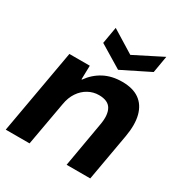

<svg xmlns="http://www.w3.org/2000/svg" viewBox="-171 -854 925 978"><g transform="rotate(30 291.5 -365.0)"><path d="M2 0 90 -496H210L208 -415H211Q242 -459 288 -483.5Q334 -508 395 -508Q458 -508 496 -481Q534 -454 547.5 -402.5Q561 -351 548 -277L499 0H360L406 -264Q417 -324 398.5 -357Q380 -390 326 -390Q293 -390 264 -374Q235 -358 215 -328.5Q195 -299 188 -257L142 0ZM525 -730 508 -631 345 -550 211 -631 228 -729 361 -647Z"/></g></svg>

Font: DM Sans 36pt ExtraBold
Style: Italic
Weight: 800
Italic angle: -10°
Designer: Colophon Foundry, Jonny Pinhorn
Foundry: Colophon Foundry
Version: Version 4.004;gftools[0.9.30]